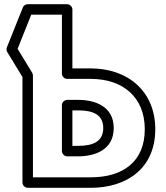

<svg xmlns="http://www.w3.org/2000/svg" viewBox="-20 -870 789 915"><path d="M112 25H413C583 25 720 -66.9 720 -254C720 -439.1 584.6 -544 413 -544H325V-825C325 -840.1 310.7 -850 300 -850H112C101.7 -850 92.3 -843.1 88.8 -834.3L12.8 -644.3C9.8 -636.8 11.2 -627.6 14.6 -622L87 -503V0C87 15.1 101.3 25 112 25ZM137 -25V-510C137 -513.5 135.7 -519.1 133.4 -523L63.9 -637.3L128.9 -800H275V-519C275 -508.3 284.9 -494 300 -494H413C563.4 -494 670 -408.9 670 -254C670 -99.1 565 -25 413 -25ZM325 -344H353C424 -344 472 -323.1 472 -260C472 -195.7 423.9 -175 353 -175H325ZM300 -394C289.3 -394 275 -384.1 275 -369V-150C275 -139.3 284.9 -125 300 -125H353C430.1 -125 522 -154.3 522 -260C522 -364.9 430 -394 353 -394Z"/></svg>

Font: Hussar Ekologiczny
Style: Regular
Weight: 400
Foundry: Cannot Into Space Fonts
Version: Version 0.97